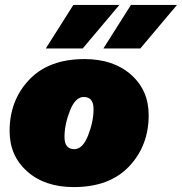

<svg xmlns="http://www.w3.org/2000/svg" viewBox="-20 -750 739 780"><path d="M166 -553 278 -730H465L316 -553ZM400 -553 512 -730H699L550 -553ZM280 10Q162 10 90.5 -53.5Q19 -117 19 -218Q19 -342 98.5 -426Q178 -510 323 -510Q441 -510 512.5 -446.5Q584 -383 584 -282Q584 -158 504.5 -74Q425 10 280 10ZM282 -144Q316 -144 338 -200Q360 -256 360 -307Q360 -356 320 -356Q286 -356 264 -300Q242 -244 242 -193Q242 -144 282 -144Z"/></svg>

Font: Elaine Sans Black
Style: Italic
Weight: 900
Italic angle: -13°
Designer: Wei Huang
Foundry: Wei Huang
Version: Version 2.001;December 24, 2019;FontCreator 12.0.0.2547 64-b